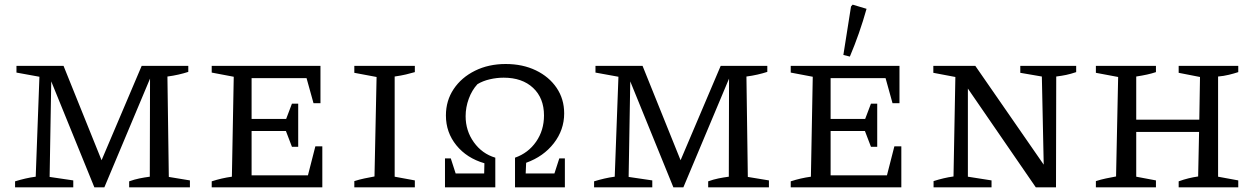

<svg xmlns="http://www.w3.org/2000/svg" viewBox="-20 -808 5411 828"><path d="M708 -45 799 -30V0H537V-26Q559 -34 581 -38.5Q603 -43 626 -46L627 -469L430 0H387L201 -457L194 -45L296 -30V0H45V-26Q68 -33 89.5 -38Q111 -43 134 -46L150 -477L51 -495V-524H254L418 -117L591 -524H792V-498Q774 -492 750 -486.5Q726 -481 702 -478Z M1340 -177H1370V0H893V-26Q936 -40 980 -46L988 -477L893 -495V-524H1362V-363H1332L1302 -471H1065V-295H1214L1239 -361H1266V-175H1239L1213 -243H1065V-52H1308Z M1508 0V-27Q1530 -34 1551.5 -38.5Q1573 -43 1595 -47L1604 -476L1508 -494V-524H1769V-497Q1752 -492 1731 -487Q1710 -482 1682 -478V-46L1769 -30V0Z M1899 0V-125H1924L1945 -60H2068L2069 -104Q1993 -126 1948 -181.5Q1903 -237 1903 -310Q1903 -374 1936.5 -424Q1970 -474 2028.5 -503Q2087 -532 2161 -532Q2234 -532 2291 -504.5Q2348 -477 2380.5 -429Q2413 -381 2413 -319Q2413 -248 2368.5 -190.5Q2324 -133 2249 -106L2247 -60H2371L2392 -125H2416V0H2201V-128Q2258 -148 2292 -197Q2326 -246 2326 -310Q2326 -385 2279 -429Q2232 -473 2152 -473Q2122 -473 2092 -466Q2062 -459 2039 -445Q2015 -419 2001.5 -382Q1988 -345 1988 -307Q1988 -244 2023.5 -194.5Q2059 -145 2116 -128V0Z M3205 -45 3296 -30V0H3034V-26Q3056 -34 3078 -38.5Q3100 -43 3123 -46L3124 -469L2927 0H2884L2698 -457L2691 -45L2793 -30V0H2542V-26Q2565 -33 2586.5 -38Q2608 -43 2631 -46L2647 -477L2548 -495V-524H2751L2915 -117L3088 -524H3289V-498Q3271 -492 3247 -486.5Q3223 -481 3199 -478Z M3837 -177H3867V0H3390V-26Q3433 -40 3477 -46L3485 -477L3390 -495V-524H3859V-363H3829L3799 -471H3562V-295H3711L3736 -361H3763V-175H3736L3710 -243H3562V-52H3805ZM3645 -564 3617 -571 3650 -780 3657 -788 3717 -770Q3687 -663 3645 -564Z M4380 -524H4621V-497Q4597 -489 4578 -485Q4559 -481 4535 -478L4534 0H4447L4154 -426V-46L4256 -30V0H4006V-27Q4028 -34 4049 -39Q4070 -44 4092 -47L4100 -476L4005 -494V-524H4186L4481 -98L4473 -478L4380 -494Z M4706 0V-27Q4728 -34 4749.5 -38.5Q4771 -43 4793 -47L4802 -476L4706 -494V-524H4965V-497Q4947 -491 4926.5 -486.5Q4906 -482 4880 -478V-292H5152L5155 -476L5063 -494V-524H5320V-497Q5302 -491 5279.5 -485.5Q5257 -480 5233 -478V-46L5320 -30V0H5063V-26Q5085 -34 5105.5 -39Q5126 -44 5147 -47L5151 -239H4880V-46L4965 -30V0Z"/></svg>

Font: Piazzolla SC
Style: Regular
Weight: 400
Designer: Juan Pablo del Peral
Foundry: Huerta Tipografica
Version: Version 1.330